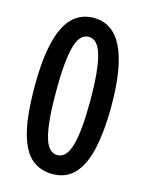

<svg xmlns="http://www.w3.org/2000/svg" viewBox="-112 -793 665 872"><g transform="rotate(15 220.5 -357.0)"><path d="M400 -357Q400 -244 382.5 -161.5Q365 -79 325.5 -34.5Q286 10 220 10Q163 10 122.5 -24Q82 -58 61 -138Q40 -218 40 -357Q40 -543 84.5 -633.5Q129 -724 220 -724Q400 -724 400 -357ZM140 -357Q140 -216 158 -147.5Q176 -79 220 -79Q263 -79 282 -147.5Q301 -216 301 -357Q301 -496 282 -565.5Q263 -635 220 -635Q176 -635 158 -566Q140 -497 140 -357Z"/></g></svg>

Font: Noto Sans Ethiopic ExtraCondensed Medium
Style: Regular
Weight: 500
Width: 2
Designer: Monotype Design Team
Foundry: Monotype Imaging Inc.
Version: Version 2.102; ttfautohint (v1.8.4.7-5d5b)